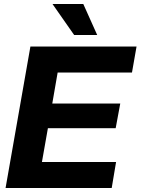

<svg xmlns="http://www.w3.org/2000/svg" viewBox="-20 -946 707 966"><path d="M542 0H8L133 -712H667L644 -581H270L243 -425H585L562 -301H221L191 -131H564ZM469 -770H353L244 -926H399Z"/></svg>

Font: Creato Display ExtraBold
Style: Italic
Weight: 800
Italic angle: -10°
Version: Version 1.000